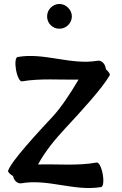

<svg xmlns="http://www.w3.org/2000/svg" viewBox="-20 -883 615 970"><path d="M343 -800C343 -817 336 -832 324 -844C312 -856 297 -863 280 -863C263 -863 248 -856 236 -844C224 -832 218 -817 218 -800C218 -783 224 -768 236 -756C248 -744 263 -738 280 -738C297 -738 312 -744 324 -756C336 -768 343 -783 343 -800ZM88 43C222 19 357 85 491 62C502 60 505 31 499 -3C493 -37 480 -63 469 -62C371 -44 271 -55 172 -52C209 -120 259 -180 312 -237C391 -322 495 -435 534 -502C538 -508 530 -520 515 -533C515 -536 515 -538 514 -539C510 -563 491 -580 472 -576C338 -553 203 -619 69 -595C58 -593 55 -564 61 -530C67 -496 80 -470 91 -472C185 -488 281 -479 377 -481C336 -412 291 -343 248 -296C166 -208 39 -71 21 -21C19 -14 29 -4 45 6H46C50 30 69 46 88 43Z"/></svg>

Font: Nupuram
Style: Bold
Weight: 700
Designer: Santhosh Thottingal (santhosh.thottingal@gmail.com)
Foundry: SMC
Version: Version 1.000